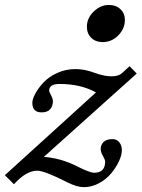

<svg xmlns="http://www.w3.org/2000/svg" viewBox="-69 -730 572 775"><path d="M344.7 -560.1Q316.9 -560.1 299.3 -577.4Q281.7 -594.7 281.7 -622.1Q281.7 -656.7 309.1 -683.3Q336.4 -710 370.6 -710Q398.9 -710 417 -693.1Q435.1 -676.3 435.1 -649.4Q435.1 -614.7 408.7 -587.4Q382.3 -560.1 344.7 -560.1ZM422.9 -124Q422.9 -104 410.9 -78.6Q398.9 -53.2 379.4 -29.8Q359.9 -6.3 330.6 9.5Q301.3 25.4 270 25.4Q241.2 25.4 203.6 6.3Q110.8 -41 81.5 -41Q36.6 -41 -12.7 13.7L-49.3 -22.9L318.4 -356.9Q257.3 -391.1 171.9 -391.1Q129.4 -391.1 129.4 -364.3Q129.4 -359.4 137 -345.5Q144.5 -331.5 144.5 -321.8Q144.5 -301.3 133.3 -288.8Q122.1 -276.4 99.1 -276.4Q61.5 -276.4 61.5 -314.9Q61.5 -329.6 73.2 -351.6Q85 -373.5 105.7 -396.2Q126.5 -418.9 161.1 -435.1Q195.8 -451.2 235.4 -451.2Q272.5 -451.2 313 -436Q351.6 -421.9 381.3 -421.9Q409.2 -421.9 423.3 -434.6L454.1 -462.9L482.9 -433.1L107.9 -96.7Q177.2 -91.8 243.2 -58.1Q293.5 -32.7 311 -32.7Q355.5 -32.7 355.5 -78.1Q355.5 -84.5 346.4 -100.6Q337.4 -116.7 337.4 -128.4Q337.4 -144.5 348.6 -156.5Q359.9 -168.5 385.7 -168.5Q401.9 -168.5 412.4 -155.8Q422.9 -143.1 422.9 -124Z"/></svg>

Font: Elstob 8pt
Style: Bold Italic
Weight: 700
Italic angle: -20°
Designer: Peter S. Baker
Version: Version 1.015